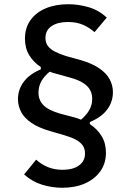

<svg xmlns="http://www.w3.org/2000/svg" viewBox="-20 -730 619 908"><path d="M481 -8Q481 43 454.5 80Q428 117 382 137.5Q336 158 274 158Q226 158 179 143.5Q132 129 94 95L151 25Q176 48 207 60.5Q238 73 276 73Q325 73 353.5 52.5Q382 32 382 -4Q382 -27 371 -42.5Q360 -58 338.5 -69.5Q317 -81 286 -90L217 -110Q162 -126 128.5 -149Q95 -172 80 -200.5Q65 -229 65 -261Q65 -307 92.5 -343.5Q120 -380 173 -402V-413Q139 -435 118.5 -468.5Q98 -502 98 -547Q98 -598 124 -634.5Q150 -671 196 -690.5Q242 -710 303 -710Q351 -710 399 -696Q447 -682 485 -647L427 -578Q402 -600 372 -613Q342 -626 301 -626Q253 -626 224 -606.5Q195 -587 195 -550Q195 -528 206.5 -512.5Q218 -497 239.5 -486Q261 -475 292 -465L361 -446Q416 -430 450 -406.5Q484 -383 499 -354.5Q514 -326 514 -294Q514 -248 486.5 -211.5Q459 -175 405 -153V-143Q440 -120 460.5 -86.5Q481 -53 481 -8ZM416 -263Q416 -286 406 -304.5Q396 -323 373.5 -337.5Q351 -352 315 -362L247 -381Q239 -383 231 -385.5Q223 -388 215 -391Q190 -371 176 -346.5Q162 -322 162 -292Q162 -257 185 -233Q208 -209 263 -193L331 -175Q339 -173 347.5 -170Q356 -167 363 -164Q388 -185 402 -209Q416 -233 416 -263Z"/></svg>

Font: IBM Plex Sans Medium
Style: Regular
Weight: 500
Designer: Mike Abbink, Paul van der Laan, Pieter van Rosmalen
Foundry: Bold Monday
Version: Version 3.201